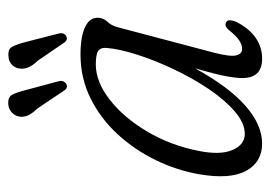

<svg xmlns="http://www.w3.org/2000/svg" viewBox="-116 -539 663 471"><g transform="rotate(-90 215.5 -303.5)"><path d="M321.5 -109Q311.5 -70 315.2 -55.5Q319 -41 330.5 -41Q340.5 -41 351.2 -47.8Q362 -54.5 376.5 -72.5Q386 -84.5 395 -81Q407 -76.5 396 -52.5Q363 8 307 8Q259.5 8 259.5 -40.5Q259.5 -55.5 264 -80.2Q268.5 -105 283.5 -156.5Q237.5 -73 191 -32.5Q144.5 8 99 8Q53 8 31.8 -31.5Q10.5 -71 23.5 -146Q33 -201 58.2 -253Q83.5 -305 122 -346.8Q160.5 -388.5 210 -413Q259.5 -437.5 317 -437.5Q361.5 -437.5 384.8 -426.2Q408 -415 407.5 -395Q407 -381 397.5 -371.2Q388 -361.5 384 -345.5ZM81 -148.5Q70 -95 83 -64.8Q96 -34.5 122.5 -34.5Q149 -34.5 177.5 -59Q206 -83.5 232.8 -123.2Q259.5 -163 281.2 -209Q303 -255 317 -298.8Q331 -342.5 333.5 -374.5Q334.5 -388 326.2 -394Q318 -400 293 -400Q250.5 -400 206.5 -365.8Q162.5 -331.5 128.5 -274.2Q94.5 -217 81 -148.5ZM230 -572 251.5 -492Q255 -480 246 -473Q237 -467 230 -476L185 -543Q174.5 -554 169.5 -563Q164.5 -572 164.5 -583.5Q165.5 -596.5 174 -605Q182.5 -613.5 194 -614.5Q213 -616.5 219 -604.5Q225 -592.5 230 -572ZM348 -572 368.5 -492Q372 -479.5 364 -473.5Q354.5 -467.5 347.5 -476L302 -542.5Q281.5 -563.5 282.5 -583Q283 -596 291.2 -604.8Q299.5 -613.5 311.5 -614Q330.5 -616.5 336.5 -604.8Q342.5 -593 348 -572Z"/></g></svg>

Font: Fraunces 144pt SuperSoft Light
Style: Italic
Weight: 300
Italic angle: -16°
Version: Version 1.000;[b76b70a41]